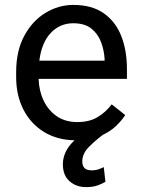

<svg xmlns="http://www.w3.org/2000/svg" viewBox="-20 -558 570 777"><path d="M406.7 177.7Q394.5 185.1 375.7 192.1Q356.9 199.2 328.1 199.2Q288.6 199.2 261.5 175.5Q234.4 151.9 234.4 106Q234.4 81.5 245.8 56.9Q257.3 32.2 281.7 9.8Q210 8.3 156.7 -24.9Q103.5 -58.1 74.5 -115.2Q45.4 -172.4 45.4 -245.6V-266.1Q45.4 -352.5 78.4 -413.3Q111.3 -474.1 164.3 -506.1Q217.3 -538.1 276.4 -538.1Q352.1 -538.1 400.1 -504.2Q448.2 -470.2 470.9 -411.9Q493.7 -353.5 493.7 -279.3V-238.8H136.2Q137.7 -190.4 156.7 -150.6Q175.8 -110.8 210.2 -87.4Q244.6 -64 293 -64Q340.8 -64 374 -83.5Q407.2 -103 432.1 -135.7L486.8 -92.3Q471.7 -69.3 449.5 -48.1Q427.2 -26.9 396 -12.2Q364.7 11.2 338.9 37.6Q313 64 313 95.7Q313 111.8 321.5 121.6Q330.1 131.3 351.1 131.3Q367.2 131.3 379.9 126.7Q392.6 122.1 399.9 118.2ZM276.4 -463.9Q222.7 -463.9 185.5 -424.8Q148.4 -385.7 139.2 -312.5H403.3V-319.3Q401.4 -354.5 388.9 -387.7Q376.5 -420.9 349.6 -442.4Q322.8 -463.9 276.4 -463.9Z"/></svg>

Font: Vazirmatn RD
Style: Regular
Weight: 400
Designer: Saber Rastikerdar
Foundry: Saber Rastikerdar
Version: Version 32.102